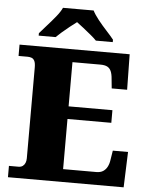

<svg xmlns="http://www.w3.org/2000/svg" viewBox="-61 -980 797 1030"><g transform="rotate(5 337.5 -465.5)"><path d="M21 0V-61H72Q86 -61 95 -67.5Q104 -74 108.5 -85Q113 -96 113 -110V-599Q113 -623 107 -634.5Q101 -646 91 -649.5Q81 -653 70 -653H21V-714H614L617 -523H534L529 -573Q527 -600 520 -615.5Q513 -631 499.5 -638Q486 -645 462 -645H312V-407H548V-339H312V-69H491Q513 -69 527 -78Q541 -87 549.5 -103Q558 -119 561 -141L569 -191H651L644 0ZM119 -784Q135 -803 158.5 -829Q182 -855 204 -882Q226 -909 236 -931H401Q412 -909 433.5 -882Q455 -855 479 -829Q503 -803 518 -784V-771H427Q417 -782 396.5 -799Q376 -816 354.5 -833Q333 -850 318 -861Q303 -850 281.5 -833Q260 -816 240.5 -799Q221 -782 210 -771H119Z"/></g></svg>

Font: Noto Serif Bengali Black
Style: Regular
Weight: 900
Version: Version 2.003